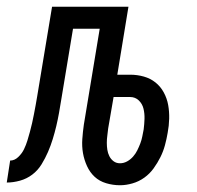

<svg xmlns="http://www.w3.org/2000/svg" viewBox="-63 -540 583 568"><path d="M292 8Q271 8 251 2Q231 -4 217 -17Q203 -30 194.5 -48.5Q186 -67 182.5 -87Q179 -107 180.5 -128.5Q182 -150 185 -171L232 -455H153L118 -244Q115 -225 111.5 -205.5Q108 -186 103.5 -167Q99 -148 93 -128.5Q87 -109 79 -90.5Q71 -72 60 -54Q49 -36 32.5 -23.5Q16 -11 -4 -5.5Q-24 0 -43 0L-33 -65Q-20 -65 -9 -75.5Q2 -86 8 -98.5Q14 -111 18 -124Q22 -137 25.5 -150Q29 -163 32 -176Q35 -189 37.5 -202.5Q40 -216 42.5 -229Q45 -242 47 -255L91 -520H317L284 -319H322Q343 -319 362.5 -313.5Q382 -308 397 -296Q412 -284 421.5 -266.5Q431 -249 434.5 -229.5Q438 -210 437.5 -189Q437 -168 433 -147Q430 -129 425 -110.5Q420 -92 411.5 -75Q403 -58 391.5 -42Q380 -26 364 -14.5Q348 -3 329 2.5Q310 8 292 8ZM292 -57Q303 -57 313 -62.5Q323 -68 330.5 -76.5Q338 -85 343 -95Q348 -105 352 -115.5Q356 -126 358 -136.5Q360 -147 362 -157Q364 -173 364.5 -188.5Q365 -204 361.5 -218.5Q358 -233 347.5 -243Q337 -253 322 -253H273L257 -160Q256 -150 254.5 -139Q253 -128 253 -117.5Q253 -107 254.5 -97Q256 -87 260.5 -78Q265 -69 273 -63Q281 -57 292 -57Z"/></svg>

Font: Iosevka Fixed
Style: Italic
Weight: 400
Italic angle: -9°
Monospace: yes
Designer: Belleve Invis
Foundry: Belleve Invis
Version: Version 33.2.4